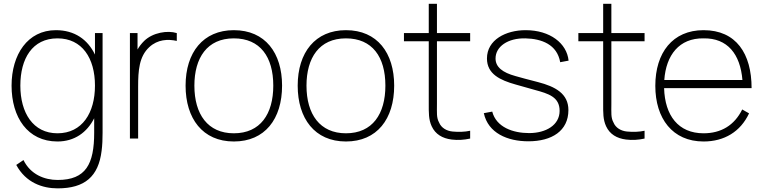

<svg xmlns="http://www.w3.org/2000/svg" viewBox="-20 -739 4070 1024"><path d="M486.5 -562.5V-447.9C447.9 -528.1 378.1 -578.1 278.1 -578.1C127.1 -578.1 41.7 -447.9 41.7 -282.3C41.7 -113.5 127.1 15.6 286.5 15.6C377.1 15.6 443.8 -32.3 482.3 -108.3V-31.3C482.3 135.4 438.5 220.8 287.5 220.8C217.7 220.8 142.7 191.7 105.2 114.6L66.7 140.6C117.7 235.4 206.3 265.6 287.5 265.6C432.3 265.6 505.2 202.1 521.9 65.6C526 34.4 527.1 3.1 527.1 -31.3V-562.5ZM286.5 -28.1C156.2 -28.1 88.5 -137.5 88.5 -282.3C88.5 -426 152.1 -534.4 286.5 -534.4C417.7 -534.4 486.5 -429.2 486.5 -282.3C486.5 -137.5 418.8 -28.1 286.5 -28.1Z M749 -520.8C734.4 -506.3 722.9 -491.7 713.5 -475V-562.5H672.9V0H716.7V-277.1C716.7 -362.5 721.9 -437.5 776 -487.5C820.8 -529.2 876 -531.2 922.9 -520.8V-562.5C874 -578.1 794.8 -565.6 749 -520.8Z M1227.1 15.6C1392.7 15.6 1484.4 -104.2 1484.4 -282.3C1484.4 -456.3 1394.8 -578.1 1227.1 -578.1C1063.5 -578.1 969.8 -459.4 969.8 -282.3C969.8 -107.3 1060.4 15.6 1227.1 15.6ZM1437.5 -282.3C1437.5 -131.2 1368.8 -28.1 1227.1 -28.1C1088.5 -28.1 1016.7 -129.2 1016.7 -282.3C1016.7 -430.2 1084.4 -534.4 1227.1 -534.4C1367.7 -534.4 1437.5 -435.4 1437.5 -282.3Z M1825 15.6C1990.6 15.6 2082.3 -104.2 2082.3 -282.3C2082.3 -456.3 1992.7 -578.1 1825 -578.1C1661.5 -578.1 1567.7 -459.4 1567.7 -282.3C1567.7 -107.3 1658.3 15.6 1825 15.6ZM2035.4 -282.3C2035.4 -131.2 1966.7 -28.1 1825 -28.1C1686.5 -28.1 1614.6 -129.2 1614.6 -282.3C1614.6 -430.2 1682.3 -534.4 1825 -534.4C1965.6 -534.4 2035.4 -435.4 2035.4 -282.3Z M2310.4 -518.8H2487.5V-562.5H2310.4V-718.8H2266.7V-562.5H2134.4V-518.8H2266.7V-186.5C2266.7 -137.5 2265.6 -102.1 2282.3 -65.6C2302.1 -22.9 2339.6 -1 2388.5 5.2C2421.9 9.4 2454.2 7.3 2487.5 0V-41.7C2459.4 -35.4 2425 -34.4 2393.8 -37.5C2361.5 -40.6 2333.3 -57.3 2321.9 -85.4C2307.3 -111.5 2310.4 -137.5 2310.4 -186.5Z M3012.5 -415.6C3003.1 -508.3 2913.5 -578.1 2783.3 -578.1C2678.1 -578.1 2577.1 -527.1 2577.1 -427.1C2577.1 -343.8 2647.9 -311.5 2729.2 -288.5L2832.3 -259.4C2905.2 -239.6 2964.6 -221.9 2964.6 -147.9C2964.6 -71.9 2891.7 -29.2 2802.1 -29.2C2715.6 -29.2 2627.1 -60.4 2605.2 -143.8L2560.4 -135.4C2583.3 -29.2 2686.5 14.6 2797.9 14.6C2922.9 14.6 3011.5 -40.6 3011.5 -152.1C3011.5 -239.6 2941.7 -277.1 2850 -301C2794.8 -315.6 2756.2 -325 2729.2 -333.3C2660.4 -352.1 2622.9 -381.2 2622.9 -427.1C2622.9 -490.6 2688.5 -536.5 2782.3 -534.4C2868.8 -532.3 2951 -502.1 2967.7 -407.3Z M3240.6 -518.8H3417.7V-562.5H3240.6V-718.8H3196.9V-562.5H3064.6V-518.8H3196.9V-186.5C3196.9 -137.5 3195.8 -102.1 3212.5 -65.6C3232.3 -22.9 3269.8 -1 3318.8 5.2C3352.1 9.4 3384.4 7.3 3417.7 0V-41.7C3389.6 -35.4 3355.2 -34.4 3324 -37.5C3291.7 -40.6 3263.5 -57.3 3252.1 -85.4C3237.5 -111.5 3240.6 -137.5 3240.6 -186.5Z M3732.3 -28.1C3597.9 -28.1 3526 -122.9 3521.9 -268.8H3988.5C3988.5 -453.1 3906.2 -578.1 3732.3 -578.1C3567.7 -578.1 3475 -458.3 3475 -281.2C3475 -107.3 3566.7 15.6 3732.3 15.6C3842.7 15.6 3929.2 -36.5 3975 -134.4L3938.5 -155.2C3896.9 -70.8 3826 -28.1 3732.3 -28.1ZM3732.3 -534.4C3860.4 -536.5 3928.1 -450 3939.6 -312.5H3522.9C3532.3 -444.8 3602.1 -536.5 3732.3 -534.4Z"/></svg>

Font: Manrope3 Thin
Style: Regular
Weight: 100
Width: 4
Designer: Mikhail Sharanda
Foundry: Mikhail Sharanda
Version: Version 3.000;PS 003.000;hotconv 1.0.88;makeotf.lib2.5.64775